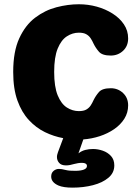

<svg xmlns="http://www.w3.org/2000/svg" viewBox="-20 -645 659 902"><path d="M321 236.5Q299.5 236.5 282.8 234Q266 231.5 254.5 226.5Q220.5 211.5 220.5 184.5Q220.5 167 231.8 157.8Q243 148.5 257 148.5Q269.5 148.5 288 153.5Q298 156 309 156.8Q320 157.5 334 157.5Q359 157.5 373.8 151.8Q388.5 146 388.5 135Q388.5 127.5 382.5 123.8Q376.5 120 365.5 120Q356 120 346.5 121.5Q337 123 328 125.5Q318.5 128.5 309 130.2Q299.5 132 290 132Q268 132 257.8 120.2Q247.5 108.5 247.5 92.5Q247.5 87 249 81Q250.5 75 252.5 69.5L277 4Q233 -4 191.2 -24.2Q149.5 -44.5 115.8 -80.8Q82 -117 62 -172.5Q42 -228 42 -307Q42 -403 70.5 -465Q99 -527 145.2 -562Q191.5 -597 245.5 -611Q299.5 -625 350.5 -625Q393.5 -625 434.5 -613.8Q475.5 -602.5 509 -581.2Q542.5 -560 562.2 -530.5Q582 -501 582 -464.5Q582 -428.5 558 -406.2Q534 -384 500.5 -384Q460.5 -384 445 -401.8Q429.5 -419.5 419.5 -440Q413.5 -453.5 405.8 -465.2Q398 -477 385.2 -484.2Q372.5 -491.5 350.5 -491.5Q320.5 -491.5 294 -474.2Q267.5 -457 251 -416.8Q234.5 -376.5 234.5 -307Q234.5 -237.5 251 -197.2Q267.5 -157 294 -140Q320.5 -123 350.5 -123Q372.5 -123 385.2 -130.2Q398 -137.5 405.8 -149.2Q413.5 -161 419.5 -174.5Q429.5 -195 445 -212.8Q460.5 -230.5 500.5 -230.5Q534 -230.5 558 -208Q582 -185.5 582 -150Q582 -115.5 564.2 -87.2Q546.5 -59 516.2 -38.2Q486 -17.5 448.5 -5.2Q411 7 371.5 10L348.5 75.5Q363 64 380.2 59.5Q397.5 55 417 55Q440 55 463 63Q486 71 501.5 88Q517 105 517 132Q517 167 489.2 190.2Q461.5 213.5 416.8 225Q372 236.5 321 236.5Z"/></svg>

Font: Sono Monospace ExtraBold
Style: Regular
Weight: 800
Version: Version 2.112